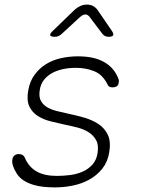

<svg xmlns="http://www.w3.org/2000/svg" viewBox="-20 -805 640 835"><path d="M218 10Q194 10 169.5 7.5Q145 5 122.5 -2Q100 -9 81 -21.5Q62 -34 50 -55Q43 -66 37 -82.5Q31 -99 34 -112Q35 -122 42.5 -128.5Q50 -135 62 -135Q70 -135 77 -131.5Q84 -128 88 -119Q105 -79 139 -59.5Q173 -40 227 -40Q254 -40 283 -43.5Q312 -47 337 -57.5Q362 -68 380.5 -87.5Q399 -107 404 -138Q410 -173 398.5 -194.5Q387 -216 366 -229.5Q345 -243 318 -250Q291 -257 266 -262Q234 -269 201.5 -277Q169 -285 144.5 -300.5Q120 -316 107.5 -342.5Q95 -369 103 -413Q110 -452 130.5 -480Q151 -508 180 -526Q209 -544 245 -552Q281 -560 319 -560Q387 -560 429.5 -537Q472 -514 491 -472Q495 -464 496.5 -457.5Q498 -451 496 -445Q495 -434 487.5 -429.5Q480 -425 470 -425Q462 -425 456.5 -427.5Q451 -430 448 -437Q427 -480 390.5 -495Q354 -510 310 -510Q281 -510 254.5 -504.5Q228 -499 207 -487.5Q186 -476 171.5 -458Q157 -440 153 -414Q148 -384 158 -366Q168 -348 187 -337.5Q206 -327 229.5 -321.5Q253 -316 275 -311Q309 -304 344.5 -294Q380 -284 407.5 -266Q435 -248 449 -218.5Q463 -189 455 -142Q448 -100 424.5 -71Q401 -42 368.5 -24Q336 -6 297 2Q258 10 218 10ZM218 -645Q201 -645 198.5 -651.5Q196 -658 210 -671L304 -762Q316 -773 329.5 -779Q343 -785 358 -785Q373 -785 384.5 -779Q396 -773 404 -762L467 -670Q475 -658 472 -651.5Q469 -645 452 -645Q444 -645 437.5 -648Q431 -651 426 -657L370 -731Q362 -742 351.5 -742Q341 -742 328 -731L249 -658Q241 -651 234 -648Q227 -645 218 -645Z"/></svg>

Font: Maple Mono NL Thin
Style: Italic
Weight: 250
Italic angle: -10°
Monospace: yes
Designer: subframe7536
Version: Version 7.000